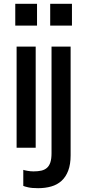

<svg xmlns="http://www.w3.org/2000/svg" viewBox="-20 -774 457 1006"><path d="M250 -530H350V40Q350 87 337.5 120Q325 153 302.5 173.5Q280 194 248.5 203Q217 212 180 212Q147 212 127.5 207.5Q108 203 102 200V116Q107 118 123.5 121Q140 124 156 124Q179 124 196.5 120Q214 116 226 105.5Q238 95 244 76.5Q250 58 250 29ZM67 -530H167V0H67ZM174 -640H60V-754H174ZM357 -640H243V-754H357Z"/></svg>

Font: Cooper Hewitt
Style: Regular
Weight: 707
Designer: Village Type and Design LLC
Foundry: Cooper Hewitt Smithsonian Design Museum
Version: 1.000